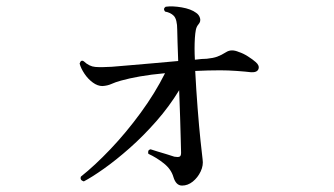

<svg xmlns="http://www.w3.org/2000/svg" viewBox="-20 -563 1040 598"><path d="M547 15Q528 15 520 -12Q513 -36 490.5 -54Q468 -72 442 -84Q439 -96 449 -98Q455 -96 469.5 -91.5Q484 -87 499.5 -82.5Q515 -78 523 -75Q534 -73 539 -75Q544 -77 544 -87Q544 -97 543 -126.5Q542 -156 541 -197Q540 -238 538 -282Q507 -231 466.5 -185Q426 -139 383.5 -101.5Q341 -64 303.5 -37.5Q266 -11 241 2Q228 -2 232 -13Q275 -47 324 -98.5Q373 -150 418 -211.5Q463 -273 494 -335Q450 -331 416 -325Q382 -319 357 -312Q339 -307 327 -301.5Q315 -296 299 -295Q284 -295 269 -306Q254 -317 243 -333.5Q232 -350 228 -365Q232 -378 241 -372Q258 -356 277 -354.5Q296 -353 328 -355Q347 -357 381.5 -359.5Q416 -362 457 -366Q498 -370 535 -373Q534 -405 533 -430.5Q532 -456 532 -470Q532 -503 521 -514Q511 -524 494 -527Q487 -536 496 -542Q517 -545 546 -540Q575 -535 591 -523Q600 -517 603 -506.5Q606 -496 598 -487Q592 -480 590 -470Q588 -460 587 -445Q585 -413 587 -377Q610 -380 624 -380Q644 -382 656.5 -386.5Q669 -391 685 -401Q701 -411 724 -401Q737 -397 752 -387.5Q767 -378 776 -370Q789 -359 785 -348Q781 -337 762 -338Q746 -340 718 -342Q690 -344 666 -344Q647 -344 627.5 -343.5Q608 -343 588 -342Q591 -284 595.5 -226Q600 -168 604.5 -125Q609 -82 611 -67Q614 -48 605 -29Q596 -10 580.5 2.5Q565 15 547 15Z"/></svg>

Font: Zen Old Mincho SemiBold
Style: Regular
Weight: 600
Version: Version 1.500